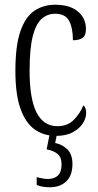

<svg xmlns="http://www.w3.org/2000/svg" viewBox="-20 -564 414 811"><path d="M216 10Q166 10 127.5 -16.5Q89 -43 67 -103.5Q45 -164 45 -264Q45 -372 66.5 -433Q88 -494 126 -519Q164 -544 213 -544Q275 -544 309 -515.5Q343 -487 343 -441Q343 -414 329 -404Q315 -394 288 -394Q288 -445 272 -475.5Q256 -506 213 -506Q181 -506 156.5 -485Q132 -464 118.5 -411.5Q105 -359 105 -265Q105 -146 134.5 -88.5Q164 -31 223 -31Q266 -31 292.5 -58.5Q319 -86 332 -119Q338 -114 341 -106.5Q344 -99 344 -86Q344 -66 330.5 -44Q317 -22 288.5 -6Q260 10 216 10ZM190 227Q178 227 163 225Q148 223 135 217V184Q164 192 183 192Q209 192 224.5 177.5Q240 163 240 130Q240 100 223 86Q206 72 177 67L192 -9H223L213 40Q243 46 264.5 67Q286 88 286 129Q286 177 260 202Q234 227 190 227Z"/></svg>

Font: Noto Serif Ethiopic ExtraCondensed Light
Style: Regular
Weight: 300
Width: 2
Designer: Monotype Design Team
Foundry: Monotype Imaging Inc.
Version: Version 2.102; ttfautohint (v1.8.4.7-5d5b)